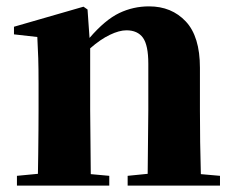

<svg xmlns="http://www.w3.org/2000/svg" viewBox="-20 -583 737 603"><path d="M442.9 0H380.9V-30.8L443.8 -37.1L445.8 -237.8V-382.8Q445.8 -440.9 429 -464.4Q412.1 -487.8 377 -487.8Q354.5 -487.8 325 -473.6Q295.4 -459.5 263.2 -431.2V-237.8L265.1 -36.1L323.2 -30.8V0H33.2V-30.8L99.1 -37.1Q99.6 -66.4 100.1 -102.5Q100.6 -138.7 100.8 -174.3Q101.1 -210 101.1 -237.8V-320.8Q101.1 -369.6 100.1 -400.4Q99.1 -431.2 97.2 -466.8L23.9 -475.1V-499L242.2 -562L254.9 -553.2L261.2 -463.9Q310.5 -521 354.5 -542Q398.4 -563 448.2 -563Q519 -563 563.5 -515.6Q607.9 -468.3 607.9 -370.1V-237.8Q607.9 -193.8 608.6 -136.7Q609.4 -79.6 610.8 -36.1L670.9 -30.8V0Z"/></svg>

Font: Source Han Serif TW Heavy
Style: Regular
Weight: 900
Designer: Ryoko NISHIZUKA Ë•øÂ°öÊ∂ºÂ≠ê (kana & ideographs); Frank Grie√ühammer (Latin, Greek & Cyrillic); Wenlong ZHANG Âº†ÊñáÈæô 
Foundry: Adobe
Version: Version 2.003;hotconv 1.1.1;makeotfexe 2.6.0